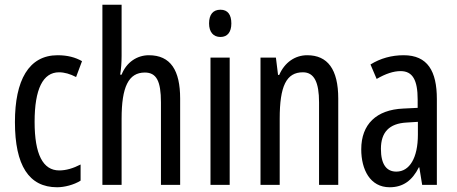

<svg xmlns="http://www.w3.org/2000/svg" viewBox="-20 -780 1926 810"><path d="M221 10C251 10 292 0 320 -18V-86C289 -70 259 -61 230 -61C161 -61 126 -129 126 -266C126 -404 161 -475 229 -475C252 -475 276 -468 301 -455L326 -522C298 -538 265 -547 223 -547C101 -547 43 -441 43 -265C43 -82 102 10 221 10Z M493 -545V-760H412V0H493V-279C493 -413 522 -474 591 -474C640 -474 659 -438 659 -348V0H740V-364C740 -483 700 -547 608 -547C558 -547 513 -517 493 -465H487C491 -489 493 -516 493 -545Z M910 -739C879 -739 862 -719 862 -681C862 -645 880 -624 910 -624C940 -624 956 -645 956 -681C956 -718 941 -739 910 -739ZM949 -537H868V0H949Z M1276 -547C1225 -547 1181 -517 1158 -464H1153L1144 -537H1079V0H1160V-279C1160 -417 1188 -475 1258 -475C1306 -475 1326 -432 1326 -348V0H1407V-364C1407 -488 1362 -547 1276 -547Z M1683 -547C1632 -547 1585 -534 1543 -508L1569 -447C1607 -469 1640 -480 1670 -480C1721 -480 1742 -442 1742 -360V-325L1681 -322C1568 -317 1504 -256 1504 -150C1504 -65 1541 10 1624 10C1680 10 1719 -18 1747 -74H1749L1761 0H1823V-362C1823 -480 1784 -547 1683 -547ZM1695 -263 1743 -266V-212C1743 -114 1708 -56 1652 -56C1611 -56 1587 -86 1587 -152C1587 -222 1622 -259 1695 -263Z"/></svg>

Font: Noto Sans Telugu ExtraCondensed
Style: Regular
Weight: 400
Width: 2
Designer: Jelle Bosma - Monotype Design Team
Foundry: Monotype Imaging Inc.
Version: Version 2.005